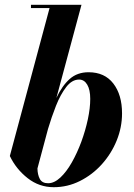

<svg xmlns="http://www.w3.org/2000/svg" viewBox="-20 -770 559 800"><path d="M186.5 -736.5H109V-750H319.5L215 -362Q239 -413 270.5 -441Q302 -469 349 -469Q416 -469 452.2 -422Q488.5 -375 488.5 -297.5Q488.5 -239 466 -184Q443.5 -129 404 -85.2Q364.5 -41.5 313 -15.8Q261.5 10 204 10Q143 10 95 -27.8Q47 -65.5 21 -120ZM136 -68Q136.5 -42 146 -24.2Q155.5 -6.5 180.5 -6.5Q206 -6.5 231.5 -30.2Q257 -54 279.2 -93.2Q301.5 -132.5 318.8 -179.2Q336 -226 346 -272.8Q356 -319.5 356 -358Q356 -396 343.5 -417.2Q331 -438.5 309.5 -438.5Q280 -438.5 256 -407.5Q232 -376.5 213.2 -329Q194.5 -281.5 180 -232.5Z"/></svg>

Font: Bodoni* 16pt
Style: Bold Italic
Weight: 700
Italic angle: -13°
Version: Version 2.3